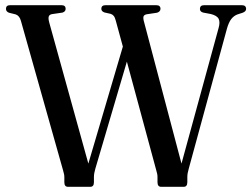

<svg xmlns="http://www.w3.org/2000/svg" viewBox="-20 -720 968 740"><path d="M750.5 -685.5Q750.5 -700 767 -700H912Q928.5 -700 928.5 -685.5Q928.5 -676 915.5 -671L895.5 -664.5Q881.5 -659.5 871.5 -646.8Q861.5 -634 854.5 -609L707.5 -70Q705 -61 703.5 -53.5Q702 -46 702 -38V-18Q702 0 688 0H601Q587 0 587 -18V-37.5Q587 -44.5 585.8 -50Q584.5 -55.5 581.5 -66.5L469 -482.5L347.5 -70Q342 -51.5 342 -38V-17.5Q342 0 328 0H242Q228 0 228 -17.5V-37Q228 -44 226.5 -50.2Q225 -56.5 222.5 -65.5L60.5 -640Q55 -659.5 40.5 -664.5L14.5 -671Q3 -675.5 3 -686Q3 -700 19 -700H217Q233 -700 233 -686Q233 -675.5 221 -671.5L180 -665.5Q170 -663.5 167.8 -656Q165.5 -648.5 170 -632.5L320.5 -89.5L453.5 -540.5L426.5 -639.5Q423 -653 418.5 -658.5Q414 -664 407 -666.5L382.5 -672Q370.5 -676.5 370.5 -686Q370.5 -700 387 -700H582Q598.5 -700 598.5 -686Q598.5 -675.5 585.5 -671L545.5 -665Q535 -663 533 -656Q531 -649 536 -632.5L679.5 -89.5L822.5 -612Q829 -634.5 822.8 -647.2Q816.5 -660 792.5 -666L763 -671.5Q750.5 -675 750.5 -685.5Z"/></svg>

Font: Fraunces 144pt S050
Style: Regular
Weight: 400
Version: Version 1.000; ttfautohint (v1.8.3)